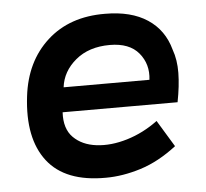

<svg xmlns="http://www.w3.org/2000/svg" viewBox="-43 -550 647 604"><g transform="rotate(-5 280.5 -248.0)"><path d="M513 -208H150Q147 -156 174.5 -128.5Q202 -101 247.5 -95.5Q293 -90 344.5 -105.5Q396 -121 442 -155L493 -71Q436 -27 378.5 -9Q321 9 268 9Q140 10 83.5 -63Q27 -136 43 -268Q56 -377 127 -441.5Q198 -506 310 -505Q392 -505 443.5 -471Q495 -437 512 -374Q524 -341 523.5 -300Q523 -259 513 -208ZM316 -406Q250 -406 208 -371Q166 -336 160 -286H431Q437 -335 407.5 -370.5Q378 -406 316 -406Z"/></g></svg>

Font: Kulim Park SemiBold
Style: Italic
Weight: 600
Italic angle: -8°
Designer: Noponies / Dale Sattler
Foundry: Noponies
Version: Version 1.000; ttfautohint (v1.8.3)